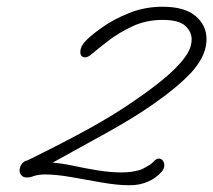

<svg xmlns="http://www.w3.org/2000/svg" viewBox="-20 -555 632 569"><path d="M364 -6Q328 -6 282.5 -14Q237 -22 192 -30Q147 -38 114 -38Q94 -38 79 -33Q70 -29 60 -29Q49 -29 43.5 -35.5Q38 -42 38 -50Q38 -60 44.5 -69Q51 -78 62 -80Q170 -133 245 -174.5Q320 -216 373 -253Q453 -307 495 -348Q537 -389 545 -418Q548 -429 548 -438Q548 -461 529 -478.5Q510 -496 462 -496Q413 -496 372.5 -477Q332 -458 301.5 -434.5Q271 -411 252 -395Q241 -385 232 -385Q218 -385 218 -402Q218 -416 232 -432Q249 -450 283 -474Q317 -498 363 -516.5Q409 -535 462 -535Q527 -535 559.5 -507.5Q592 -480 592 -439Q592 -434 591.5 -428.5Q591 -423 590 -418Q581 -371 529.5 -322.5Q478 -274 401 -224Q355 -194 293.5 -160Q232 -126 136 -73Q164 -71 198.5 -63.5Q233 -56 270 -50Q307 -44 341 -44Q356 -44 370 -46Q384 -48 397 -52Q402 -54 415.5 -61.5Q429 -69 438 -79Q444 -85 451 -85Q458 -85 462.5 -79Q467 -73 467 -65Q467 -57 461 -48Q424 -6 364 -6Z"/></svg>

Font: Meow Script
Style: Regular
Weight: 400
Designer: Robert E. Leuschke
Foundry: Robert E. Leuschke
Version: Version 1.010; ttfautohint (v1.8.3)